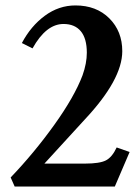

<svg xmlns="http://www.w3.org/2000/svg" viewBox="-20 -683 509 703"><path d="M33.7 0 19 -33.2Q105 -123 178.7 -225.8Q252.4 -328.6 282.2 -407.2Q297.9 -451.2 297.9 -490.2Q297.9 -542 275.9 -568.6Q253.9 -595.2 212.4 -595.2Q148.9 -595.2 99.1 -505.9L60.1 -525.4Q92.8 -587.4 144 -625.2Q195.3 -663.1 256.3 -663.1Q333 -663.1 380.4 -615.7Q427.7 -568.4 427.7 -495.6Q427.7 -391.6 289.6 -244.6L142.6 -84H291.5Q344.7 -84 367.7 -95.7Q390.6 -107.4 407.2 -143.1L454.6 -126.5L400.4 0Z"/></svg>

Font: Elstob 6pt SemiBold
Style: Regular
Weight: 600
Designer: Peter S. Baker
Version: Version 1.015